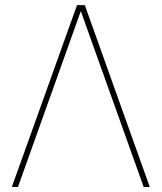

<svg xmlns="http://www.w3.org/2000/svg" viewBox="-20 -748 646 768"><path d="M554.7 0 303.2 -703.6 51.8 0H27.3L288.1 -727.5H319.3L579.1 0Z"/></svg>

Font: Inter Display Thin
Style: Regular
Weight: 100
Designer: Rasmus Andersson
Foundry: rsms
Version: Version 4.000;git-a52131595